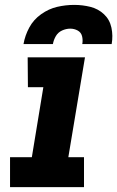

<svg xmlns="http://www.w3.org/2000/svg" viewBox="-20 -764 479 784"><path d="M21 0H323V-122H259L327 -530H93L94 -408H157L110 -122H21ZM76 -584H196Q199 -601 208 -616.5Q217 -632 233.5 -639.5Q250 -647 267 -647Q283 -647 297 -639.5Q311 -632 315 -616.5Q319 -601 316 -584H436Q442 -618 435 -651Q428 -684 404.5 -706Q381 -728 349 -736Q317 -744 283 -744Q248 -744 213.5 -736Q179 -728 148 -706Q117 -684 99.5 -651.5Q82 -619 76 -584Z"/></svg>

Font: Iosevka Sparkle Heavy Oblique
Style: Regular
Weight: 900
Italic angle: -9°
Designer: Belleve Invis
Foundry: Belleve Invis
Version: Version 4.5.0; ttfautohint (v1.8.3)